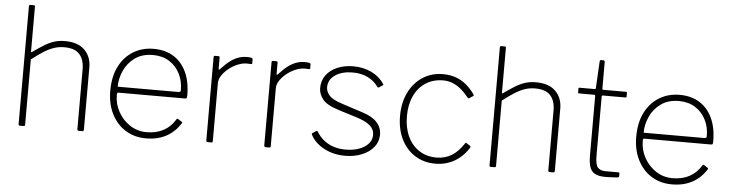

<svg xmlns="http://www.w3.org/2000/svg" viewBox="-46 -953 4476 1175"><g transform="rotate(5 2192.0 -366.0)"><path d="M100 0Q91 0 91 -9V-733Q91 -742 99 -742H120Q128 -742 128 -734V-460Q128 -455 130 -454Q132 -453 136 -457Q174 -484 204 -502.5Q234 -521 264 -530.5Q294 -540 330 -540Q410 -540 451 -499Q492 -458 492 -393V-10Q492 0 483 0H461Q457 0 454.5 -2.5Q452 -5 452 -9V-377Q452 -436 423 -469Q394 -502 329 -502Q294 -502 264 -491.5Q234 -481 202.5 -461Q171 -441 131 -410V-9Q131 0 122 0H100Z M674 -240Q674 -184 701 -135.5Q728 -87 773.5 -57.5Q819 -28 875 -28Q935 -28 979 -52Q1023 -76 1050 -121Q1053 -126 1055.5 -126.5Q1058 -127 1061 -125L1084 -110Q1090 -106 1085 -100Q1062 -64 1031 -39.5Q1000 -15 961 -2.5Q922 10 875 10Q803 10 748.5 -24Q694 -58 663 -119.5Q632 -181 632 -261Q632 -349 663.5 -411Q695 -473 750 -506.5Q805 -540 875 -540Q946 -540 997 -508.5Q1048 -477 1076 -417.5Q1104 -358 1104 -274Q1104 -268 1103 -261Q1102 -254 1091 -254H680Q677 -254 675.5 -249.5Q674 -245 674 -240ZM1045 -290Q1056 -290 1059 -293Q1062 -296 1062 -304Q1062 -359 1039 -404Q1016 -449 974 -475.5Q932 -502 874 -502Q808 -502 763.5 -470Q719 -438 697 -389Q675 -340 675 -290Z M1253 0Q1249 0 1246.5 -2.5Q1244 -5 1244 -9V-521Q1244 -530 1252 -530H1273Q1281 -530 1281 -522V-454Q1281 -449 1283 -448Q1285 -447 1289 -451Q1319 -484 1345 -503.5Q1371 -523 1396 -531.5Q1421 -540 1448 -540Q1483 -540 1483 -530V-504Q1483 -499 1478 -499Q1474 -499 1467.5 -499.5Q1461 -500 1448 -500Q1424 -500 1395.5 -488.5Q1367 -477 1342 -457.5Q1317 -438 1300.5 -414Q1284 -390 1284 -365V-9Q1284 0 1275 0H1253Z M1609 0Q1605 0 1602.5 -2.5Q1600 -5 1600 -9V-521Q1600 -530 1608 -530H1629Q1637 -530 1637 -522V-454Q1637 -449 1639 -448Q1641 -447 1645 -451Q1675 -484 1701 -503.5Q1727 -523 1752 -531.5Q1777 -540 1804 -540Q1839 -540 1839 -530V-504Q1839 -499 1834 -499Q1830 -499 1823.5 -499.5Q1817 -500 1804 -500Q1780 -500 1751.5 -488.5Q1723 -477 1698 -457.5Q1673 -438 1656.5 -414Q1640 -390 1640 -365V-9Q1640 0 1631 0H1609Z M2259 -426Q2236 -461 2195.5 -481.5Q2155 -502 2100 -502Q2036 -502 1994 -474Q1952 -446 1952 -398Q1952 -373 1971.5 -349.5Q1991 -326 2049 -307L2184 -263Q2243 -244 2271.5 -212Q2300 -180 2300 -137Q2300 -94 2273.5 -61Q2247 -28 2201 -9Q2155 10 2098 10Q2025 10 1967.5 -21Q1910 -52 1885 -101Q1884 -104 1884 -106.5Q1884 -109 1887 -111L1909 -125Q1911 -127 1914 -126.5Q1917 -126 1918 -124Q1936 -94 1962 -72.5Q1988 -51 2022 -39.5Q2056 -28 2098 -28Q2143 -28 2179.5 -41Q2216 -54 2237 -77.5Q2258 -101 2258 -132Q2258 -166 2230.5 -190Q2203 -214 2140 -233L2037 -265Q1962 -288 1936 -320.5Q1910 -353 1910 -390Q1910 -436 1935 -469.5Q1960 -503 2003.5 -521.5Q2047 -540 2101 -540Q2163 -540 2213 -516Q2263 -492 2292 -448Q2294 -445 2293.5 -443.5Q2293 -442 2291 -440L2268 -425Q2266 -424 2263.5 -424Q2261 -424 2259 -426Z M2652 -540Q2697 -540 2732.5 -527Q2768 -514 2796.5 -490Q2825 -466 2848 -433Q2853 -426 2848 -423L2824 -407Q2819 -404 2813 -411Q2786 -445 2760.5 -464.5Q2735 -484 2710 -493Q2685 -502 2657 -502Q2596 -502 2550 -472.5Q2504 -443 2479 -389.5Q2454 -336 2454 -265Q2454 -194 2479 -140.5Q2504 -87 2549.5 -57.5Q2595 -28 2656 -28Q2707 -28 2748 -52.5Q2789 -77 2822 -128Q2825 -133 2827 -133.5Q2829 -134 2832 -132L2855 -117Q2860 -114 2857 -107Q2839 -78 2816.5 -56Q2794 -34 2768 -19.5Q2742 -5 2713 2.5Q2684 10 2652 10Q2581 10 2526.5 -24.5Q2472 -59 2442 -120.5Q2412 -182 2412 -263Q2412 -344 2442.5 -406.5Q2473 -469 2527.5 -504.5Q2582 -540 2652 -540Z M2993 0Q2984 0 2984 -9V-733Q2984 -742 2992 -742H3013Q3021 -742 3021 -734V-460Q3021 -455 3023 -454Q3025 -453 3029 -457Q3067 -484 3097 -502.5Q3127 -521 3157 -530.5Q3187 -540 3223 -540Q3303 -540 3344 -499Q3385 -458 3385 -393V-10Q3385 0 3376 0H3354Q3350 0 3347.5 -2.5Q3345 -5 3345 -9V-377Q3345 -436 3316 -469Q3287 -502 3222 -502Q3187 -502 3157 -491.5Q3127 -481 3095.5 -461Q3064 -441 3024 -410V-9Q3024 0 3015 0H2993Z M3638 -495Q3631 -495 3631 -488V-124Q3631 -69 3647 -52Q3663 -35 3693 -35H3772Q3776 -35 3778 -33.5Q3780 -32 3780 -28V-11Q3780 -6 3774 -4Q3768 -3 3751.5 -2Q3735 -1 3719 -0.5Q3703 0 3696 0Q3636 0 3613.5 -27.5Q3591 -55 3591 -119V-488Q3591 -495 3584 -495H3491Q3485 -495 3485 -501V-524Q3485 -530 3491 -530H3585Q3591 -530 3591 -537L3600 -700Q3600 -710 3608 -710H3622Q3631 -710 3631 -699V-537Q3631 -530 3638 -530H3777Q3783 -530 3783 -524V-501Q3783 -495 3777 -495Z M3905 -240Q3905 -184 3932 -135.5Q3959 -87 4004.5 -57.5Q4050 -28 4106 -28Q4166 -28 4210 -52Q4254 -76 4281 -121Q4284 -126 4286.5 -126.5Q4289 -127 4292 -125L4315 -110Q4321 -106 4316 -100Q4293 -64 4262 -39.5Q4231 -15 4192 -2.5Q4153 10 4106 10Q4034 10 3979.5 -24Q3925 -58 3894 -119.5Q3863 -181 3863 -261Q3863 -349 3894.5 -411Q3926 -473 3981 -506.5Q4036 -540 4106 -540Q4177 -540 4228 -508.5Q4279 -477 4307 -417.5Q4335 -358 4335 -274Q4335 -268 4334 -261Q4333 -254 4322 -254H3911Q3908 -254 3906.5 -249.5Q3905 -245 3905 -240ZM4276 -290Q4287 -290 4290 -293Q4293 -296 4293 -304Q4293 -359 4270 -404Q4247 -449 4205 -475.5Q4163 -502 4105 -502Q4039 -502 3994.5 -470Q3950 -438 3928 -389Q3906 -340 3906 -290Z"/></g></svg>

Font: Libre Franklin Thin Thin
Style: Regular
Weight: 250
Version: Version 3.000